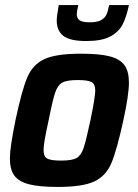

<svg xmlns="http://www.w3.org/2000/svg" viewBox="-20 -730 546 758"><path d="M19 -105Q19 -147 41 -255Q66 -373 87.5 -424Q109 -475 155 -496.5Q201 -518 299 -518Q373 -518 413.5 -507.5Q454 -497 471.5 -472.5Q489 -448 489 -404Q489 -356 467 -255Q441 -136 419.5 -85.5Q398 -35 352 -13.5Q306 8 209 8Q135 8 94.5 -2.5Q54 -13 36.5 -37Q19 -61 19 -105ZM337 -255Q356 -347 356 -372Q356 -398 341.5 -406Q327 -414 287 -414Q244 -414 226 -404Q208 -394 198 -365Q188 -336 172 -255Q152 -166 152 -138Q152 -112 166.5 -104Q181 -96 221 -96Q264 -96 282 -106Q300 -116 310 -145.5Q320 -175 337 -255ZM204 -649Q204 -666 212 -710H289Q283 -682 283 -675Q283 -658 294 -650Q305 -642 334 -642Q363 -642 378 -650Q393 -658 399.5 -671Q406 -684 411 -710H489Q479 -662 463.5 -632.5Q448 -603 414.5 -585.5Q381 -568 321 -568Q256 -568 230 -588.5Q204 -609 204 -649Z"/></svg>

Font: Saira Semi Condensed SemiBold
Style: Italic
Weight: 600
Width: 4
Italic angle: -12°
Designer: Hector Gatti with collaboration of the Omnibus-Type team
Foundry: Omnibus-Type
Version: Version 1.001; ttfautohint (v1.8)